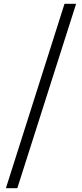

<svg xmlns="http://www.w3.org/2000/svg" viewBox="-20 -811 432 1009"><path d="M319 -791H380L71 178H11Z"/></svg>

Font: Noto Sans CJK KR DemiLight
Style: Regular
Weight: 350
Designer: Ryoko NISHIZUKA à€õÀ (kana & ideographs); Paul D. Hunt (Latin, Greek & Cyrillic); Wenlong ZHANG NG  (bopomofo); Sandoll 
Foundry: Adobe Systems Incorporated
Version: Version 1.004 April 21, 2017